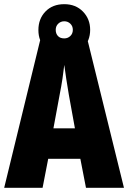

<svg xmlns="http://www.w3.org/2000/svg" viewBox="-20 -900 614 920"><path d="M392 0 365 -139H211L184 0H0L174 -714H398L574 0ZM310 -445Q303 -485 297.5 -522Q292 -559 288 -589Q285 -561 279.5 -524Q274 -487 266 -447L236 -285H339ZM288 -633Q232 -633 198 -668Q164 -703 164 -756Q164 -810 198 -845Q232 -880 288 -880Q343 -880 377.5 -844.5Q412 -809 412 -757Q412 -705 378 -669Q344 -633 288 -633ZM288 -716Q305 -716 317 -727.5Q329 -739 329 -757Q329 -775 317 -786.5Q305 -798 288 -798Q271 -798 259 -786.5Q247 -775 247 -757Q247 -739 257.5 -727.5Q268 -716 288 -716Z"/></svg>

Font: Noto Sans ExtraCondensed Black
Style: Regular
Weight: 900
Width: 2
Designer: Monotype Design Team
Foundry: Monotype Imaging Inc.
Version: Version 2.013; ttfautohint (v1.8.4.7-5d5b)